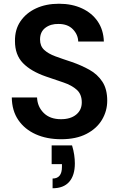

<svg xmlns="http://www.w3.org/2000/svg" viewBox="-20 -732 637 1026"><path d="M307 12Q230 12 171 -14.5Q112 -41 78 -90.5Q44 -140 43 -211H178Q180 -162 213.5 -128.5Q247 -95 306 -95Q357 -95 387 -119.5Q417 -144 417 -185Q417 -228 390.5 -252Q364 -276 320 -291Q276 -306 226 -323Q145 -351 102.5 -395Q60 -439 60 -512Q59 -574 89.5 -618.5Q120 -663 173 -687.5Q226 -712 295 -712Q365 -712 418.5 -687Q472 -662 502.5 -617Q533 -572 535 -510H398Q397 -547 369.5 -575.5Q342 -604 293 -604Q251 -605 222.5 -583.5Q194 -562 194 -521Q194 -486 216 -465.5Q238 -445 276 -431Q314 -417 363 -401Q415 -383 458 -359Q501 -335 527 -295.5Q553 -256 553 -194Q553 -139 525 -92Q497 -45 442 -16.5Q387 12 307 12ZM261 274V222Q311 222 311 160V145H256V45H365Q373 71 376.5 95.5Q380 120 380 141Q380 205 350 239.5Q320 274 261 274Z"/></svg>

Font: DeepMind Sans
Style: Bold
Weight: 700
Designer: Jonny Pinhorn / Modifications: Colophon Foundry
Foundry: Colophon Foundry
Version: Version 1.002; ttfautohint (v1.8.2)